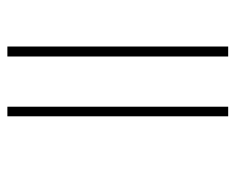

<svg xmlns="http://www.w3.org/2000/svg" viewBox="-79 -559 638 520"><g transform="rotate(-90 240.0 -299.0)"><path d="M347 0V-598H374V0ZM185 0V-598H211V0Z"/></g></svg>

Font: Noto Sans Gujarati ExtraCondensed Thin
Style: Regular
Weight: 100
Width: 2
Designer: Jelle Bosma - Monotype Design Team, Universal Thirst
Foundry: Monotype Imaging Inc.
Version: Version 2.106; ttfautohint (v1.8.4.7-5d5b)